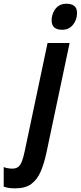

<svg xmlns="http://www.w3.org/2000/svg" viewBox="-147 -777 436 1037"><path d="M-64 240.2Q-80.6 240.2 -95.9 238.5Q-111.3 236.8 -127 231V125Q-118.2 129.4 -104.5 131.6Q-90.8 133.8 -81.1 133.8Q-61 133.8 -48.8 124.5Q-36.6 115.2 -28.6 94.2Q-20.5 73.2 -13.2 38.1L109.9 -544.9H229L104 46.9Q91.3 106.9 72.5 150.1Q53.7 193.4 21.7 216.8Q-10.3 240.2 -64 240.2ZM189 -616.2Q160.6 -616.2 146.2 -628.9Q131.8 -641.6 131.8 -667Q131.8 -688 140.4 -708.7Q148.9 -729.5 166.7 -743.2Q184.6 -756.8 211.9 -756.8Q239.3 -756.8 254.2 -744.9Q269 -732.9 269 -707Q269 -669.9 247.1 -643.1Q225.1 -616.2 189 -616.2Z"/></svg>

Font: Open Sans Condensed
Style: Italic
Weight: 400
Width: 3
Italic angle: -12°
Designer: Monotype Design Team
Foundry: Monotype Imaging Inc.
Version: Version 3.000